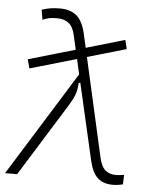

<svg xmlns="http://www.w3.org/2000/svg" viewBox="-54 -788 694 844"><g transform="rotate(5 292.5 -366.0)"><path d="M65.4 -467.8 54.7 -507.3 261.2 -567.4 247.1 -629.9Q238.8 -667.5 219 -682.9Q199.2 -698.2 168.9 -698.2Q147 -698.2 134.3 -695.8Q121.6 -693.4 104 -686L96.7 -729.5Q118.2 -736.8 136.7 -739.5Q155.3 -742.2 176.8 -742.2Q222.7 -742.2 250.5 -718.8Q278.3 -695.3 290.5 -639.6L304.2 -579.6L474.6 -629.4L484.4 -589.8L313 -540L411.6 -102.5Q419.9 -65.4 438.2 -49.8Q456.5 -34.2 486.3 -34.2Q493.7 -34.2 521 -37.6L519.5 3.9Q498.5 9.8 473.6 9.8Q432.6 9.8 408 -12.7Q383.3 -35.2 371.1 -88.4L293.9 -424.8L287.1 -422.4Q285.2 -391.1 276.9 -369.6Q268.6 -348.1 251.5 -320.8L52.2 0H-1L285.6 -460.9L270.5 -527.3Z"/></g></svg>

Font: Cascadia Mono NF ExtraLight
Style: Italic
Weight: 200
Italic angle: -10°
Monospace: yes
Designer: Aaron Bell
Foundry: Saja Typeworks
Version: Version 2404.023; ttfautohint (v1.8.4)